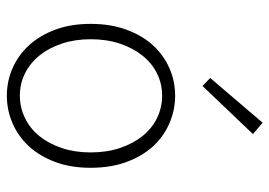

<svg xmlns="http://www.w3.org/2000/svg" viewBox="-136 -658 806 575"><g transform="rotate(90 267.5 -371.0)"><path d="M238 -574 214 -597 348 -754 382 -725ZM267 12Q224 12 185 -5Q146 -22 116.5 -54Q87 -86 69.5 -132.5Q52 -179 52 -239Q52 -299 69.5 -346.5Q87 -394 116.5 -426Q146 -458 185 -475Q224 -492 267 -492Q310 -492 349.5 -475Q389 -458 418.5 -426Q448 -394 465.5 -346.5Q483 -299 483 -239Q483 -179 465.5 -132.5Q448 -86 418.5 -54Q389 -22 349.5 -5Q310 12 267 12ZM267 -27Q303 -27 334.5 -42.5Q366 -58 388.5 -86Q411 -114 424 -153Q437 -192 437 -239Q437 -287 424 -326Q411 -365 388.5 -393.5Q366 -422 334.5 -437.5Q303 -453 267 -453Q231 -453 200 -437.5Q169 -422 146.5 -393.5Q124 -365 111 -326Q98 -287 98 -239Q98 -192 111 -153Q124 -114 146.5 -86Q169 -58 200 -42.5Q231 -27 267 -27Z"/></g></svg>

Font: TypoPRO Source Sans Pro
Style: Regular
Weight: 300
Designer: Paul D. Hunt
Foundry: Adobe Systems Incorporated
Version: Version 2.020;PS 2.000;hotconv 1.0.86;makeotf.lib2.5.63406